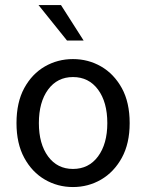

<svg xmlns="http://www.w3.org/2000/svg" viewBox="-20 -735 583 767"><path d="M271.5 12.2Q210.4 12.2 159.2 -17.6Q107.9 -47.4 76.9 -104.5Q45.9 -161.6 45.9 -243.2Q45.9 -326.2 76.9 -383.1Q107.9 -439.9 159.2 -469.5Q210.4 -499 271.5 -499Q332.5 -499 383.8 -469.5Q435.1 -439.9 466.6 -383.1Q498 -326.2 498 -243.2Q498 -161.6 466.6 -104.5Q435.1 -47.4 383.8 -17.6Q332.5 12.2 271.5 12.2ZM271.5 -60.1Q334.5 -60.1 371.6 -110.1Q408.7 -160.2 408.7 -243.2Q408.7 -327.1 371.6 -377.2Q334.5 -427.2 271.5 -427.2Q209 -427.2 172.1 -377.2Q135.3 -327.1 135.3 -243.2Q135.3 -160.2 172.1 -110.1Q209 -60.1 271.5 -60.1ZM247.6 -573.2 133.8 -714.8H223.6L314 -573.2Z"/></svg>

Font: Varta Light Medium
Style: Regular
Weight: 500
Version: Version 1.004